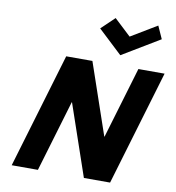

<svg xmlns="http://www.w3.org/2000/svg" viewBox="-116 -1254 1243 1357"><g transform="rotate(10 506.0 -576.0)"><path d="M603 -1152 507.9 -1061 680.7 -899 949.9 -1061 909 -1152 722.7 -1040ZM400.5 -512H402.5L578 0H766L1011.7 -825H823.7L671.2 -313H669.2L493.7 -825H305.7L60 0H248Z"/></g></svg>

Font: Hussar
Style: BdOblThree
Weight: 700
Foundry: Cannot Into Space Fonts
Version: Version 2.00